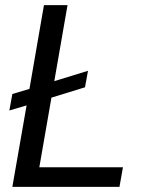

<svg xmlns="http://www.w3.org/2000/svg" viewBox="-20 -731 567 751"><path d="M244.1 -710.9H151.9L95.2 -383.3L28.3 -363.3L16.6 -298.8L84 -318.8L28.3 0H447.3L460.9 -76.7H133.8L181.2 -349.1L312.5 -389.6L324.2 -454.1L192.4 -413.6Z"/></svg>

Font: Roboto
Style: Italic
Weight: 400
Italic angle: -12°
Designer: Google
Version: Version 2.137; 2017